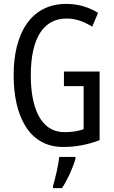

<svg xmlns="http://www.w3.org/2000/svg" viewBox="-20 -744 585 985"><path d="M308 -377V-302H409V-81C381 -71 348 -66 311 -66C188 -66 138 -192 138 -357C138 -547 202 -649 322 -649C366 -649 409 -635 453 -607L483 -678C435 -708 380 -724 320 -724C138 -724 50 -572 50 -359C50 -148 129 10 304 10C369 10 432 -2 491 -25V-377ZM367 71V61H284C280 101 263 174 252 210V221H298C325 181 353 120 367 71Z"/></svg>

Font: Noto Sans Telugu ExtraCondensed
Style: Regular
Weight: 400
Width: 2
Designer: Jelle Bosma - Monotype Design Team
Foundry: Monotype Imaging Inc.
Version: Version 2.005